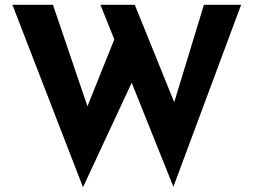

<svg xmlns="http://www.w3.org/2000/svg" viewBox="-20 -751 1063 805"><path d="M32 -731H202L359 -269L336 -279L473 -620L540 -421L328 34ZM401 -731H545L726 -284L700 -288L835 -731H991L707 32Z"/></svg>

Font: Reem Kufi Fun
Style: Regular
Weight: 400
Designer: Khaled Hosny
Version: Version 1.005